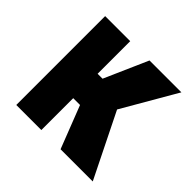

<svg xmlns="http://www.w3.org/2000/svg" viewBox="-137 -667 807 807"><g transform="rotate(45 266.5 -264.0)"><path d="M205.6 -528.3V0H56.6V-528.3ZM509.8 -528.3 313.5 -189.5H183.1L165 -334.5H234.9L320.3 -528.3ZM319.8 0 234.9 -218.3 369.1 -287.1 511.2 0Z"/></g></svg>

Font: Roboto Condensed ExtraBold
Style: Regular
Weight: 800
Designer: Christian Robertson
Foundry: Google
Version: Version 3.008; 2023